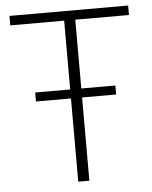

<svg xmlns="http://www.w3.org/2000/svg" viewBox="-51 -747 626 790"><g transform="rotate(-5 261.5 -352.0)"><path d="M17.6 -665V-704.1H507.8V-665H286.1V0H240.2V-665ZM95.7 -343.8V-380.9H426.8V-343.8Z"/></g></svg>

Font: Gothic A1 ExtraLight
Style: Regular
Weight: 275
Designer: HanYang I&C Co.,Ltd.
Foundry: HanYang I&C Co.,Ltd.
Version: Version 2.50